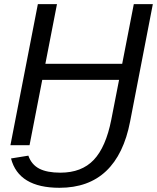

<svg xmlns="http://www.w3.org/2000/svg" viewBox="-20 -708 765 936"><path d="M118.2 50.8Q133.3 94.2 171.1 114Q209 133.8 274.4 133.8Q377.9 133.8 437 71.5Q496.1 9.3 522.5 -124.5L560.5 -318.8H186L124 0H30.8L164.6 -688H257.8L201.2 -397H575.7L632.3 -688H725.1L614.3 -115.7Q583.5 44.4 497.3 126Q411.1 207.5 270 207.5Q70.8 207.5 33.7 64.5Z"/></svg>

Font: Liberation Sans
Style: Italic
Weight: 400
Italic angle: -12°
Designer: Steve Matteson
Foundry: Ascender Corporation
Version: Version 2.1.5